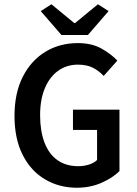

<svg xmlns="http://www.w3.org/2000/svg" viewBox="-20 -868 640 900"><path d="M340 12Q258 12 191.5 -27Q125 -66 86.5 -141.5Q48 -217 48 -325Q48 -432 87 -508.5Q126 -585 193 -625.5Q260 -666 345 -666Q410 -666 455.5 -640.5Q501 -615 530 -584L466 -512Q444 -536 415.5 -550.5Q387 -565 345 -565Q293 -565 253 -536.5Q213 -508 190.5 -455Q168 -402 168 -328Q168 -254 188.5 -200Q209 -146 249 -117.5Q289 -89 347 -89Q373 -89 397 -96.5Q421 -104 435 -118V-259H322V-354H540V-66Q508 -34 455.5 -11Q403 12 340 12ZM268 -704 171 -816 221 -848 328 -760H332L439 -848L489 -816L392 -704Z"/></svg>

Font: Source Code Pro SemiBold
Style: Regular
Weight: 600
Monospace: yes
Designer: Paul D. Hunt, Teo Tuominen
Foundry: Adobe Systems Incorporated
Version: Version 1.018;hotconv 1.0.116;makeotfexe 2.5.65601